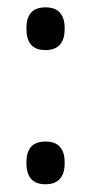

<svg xmlns="http://www.w3.org/2000/svg" viewBox="-20 -478 240 508"><path d="M100.5 9.5Q74.5 9.5 62.2 -4.8Q50 -19 50 -45V-50Q50 -75.5 62.2 -89.5Q74.5 -103.5 100.5 -103.5Q126 -103.5 138.5 -89.5Q151 -75.5 151 -50V-45Q151 -19 138.5 -4.8Q126 9.5 100.5 9.5ZM100.5 -345.5Q74.5 -345.5 62.2 -359.8Q50 -374 50 -400V-405Q50 -430.5 62.2 -444.5Q74.5 -458.5 100.5 -458.5Q126 -458.5 138.5 -444.5Q151 -430.5 151 -405V-400Q151 -374 138.5 -359.8Q126 -345.5 100.5 -345.5Z"/></svg>

Font: Anek Bangla Medium
Style: Regular
Weight: 400
Version: Version 1.003